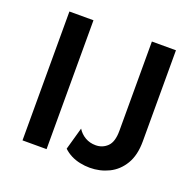

<svg xmlns="http://www.w3.org/2000/svg" viewBox="-115 -744 886 875"><g transform="rotate(20 328.0 -306.0)"><path d="M77.1 0V-625H193.8V0ZM406.9 12.5Q383.3 12.5 359.7 7.6Q336.1 2.8 315.6 -7.6Q295.1 -18.1 279.2 -33.3L309.7 -141.7Q323.6 -119.4 346.2 -106.2Q368.8 -93.1 397.2 -93.1Q430.6 -93.1 453.8 -115.6Q477.1 -138.2 477.1 -191.7V-625H593.8V-183.3Q593.8 -116 567.7 -72.6Q541.7 -29.2 499 -8.3Q456.2 12.5 406.9 12.5Z"/></g></svg>

Font: Afacad Flux SemiBold
Style: Regular
Weight: 600
Designer: Kristian Moeller
Foundry: Dicotype
Version: Version 1.100